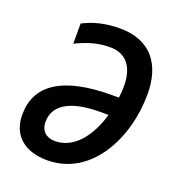

<svg xmlns="http://www.w3.org/2000/svg" viewBox="-133 -831 868 948"><g transform="rotate(20 301.0 -357.5)"><path d="M220 10C450 10 575 -233 575 -466C575 -621 500 -725 337 -725C261 -725 199 -709 145 -681V-575C199 -601 253 -621 322 -621C409 -621 452 -562 452 -464C452 -442 451 -424 448 -402H412C145 -402 28 -312 28 -160C28 -58 94 10 220 10ZM223 -92C178 -92 148 -119 148 -166C148 -251 224 -304 383 -304H429C394 -184 324 -92 223 -92Z"/></g></svg>

Font: Noto Sans SemiCondensed SemiBold
Style: Italic
Weight: 600
Width: 4
Italic angle: -12°
Designer: Monotype Design Team
Foundry: Monotype Imaging Inc.
Version: Version 2.013